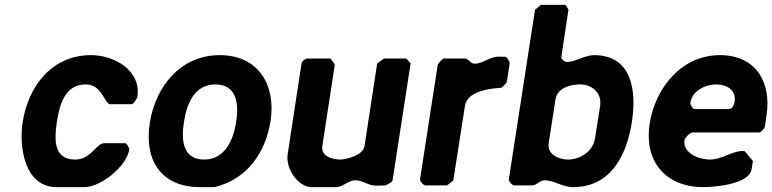

<svg xmlns="http://www.w3.org/2000/svg" viewBox="-20 -760 3166 787"><path d="M73 -260C57 -159 80 7 212 7H326C393 7 499 -78 510 -147C511 -152 499 -173 494 -173H407C374 -173 354 -106 288 -106C200 -106 202 -186 213 -260C224 -330 245 -414 332 -414C399 -414 408 -333 432 -333H519C527 -333 542 -356 543 -363C560 -473 446 -534 353 -534C193 -534 96 -407 73 -260Z M594 -256C570 -101 642 7 800 7H860C997 -27 1069 -138 1089 -264C1112 -413 1038 -534 881 -534C719 -534 617 -404 594 -256ZM734 -260C745 -333 776 -414 863 -414C950 -414 960 -335 948 -260C937 -188 903 -106 817 -106C729 -106 722 -185 734 -260Z M1334 -520H1240C1231 -520 1217 -509 1216 -500L1159 -127C1150 -70 1201 7 1258 7H1358C1385 7 1408 -21 1436 -21C1469 -21 1487 1 1523 1C1528 1 1554 0 1559 0C1565 -2 1588 -13 1589 -20L1663 -500L1646 -520H1554L1526 -500L1474 -160C1468 -124 1400 -106 1374 -106C1344 -106 1295 -119 1301 -160L1352 -493C1353 -499 1337 -517 1334 -520Z M1925 -499C1908 -499 1901 -520 1885 -520H1799C1794 -520 1775 -499 1774 -493L1702 -27C1700 -17 1715 0 1725 0H1812L1838 -20L1886 -327C1896 -389 1996 -398 2034 -400C2040 -404 2057 -418 2058 -427L2069 -500C2070 -509 2058 -523 2054 -527C2049 -527 2028 -528 2024 -528C1987 -528 1960 -499 1925 -499Z M2297 -740H2197L2173 -720L2066 -27C2064 -17 2079 0 2089 0H2162C2179 0 2192 -21 2212 -21C2252 -21 2284 7 2329 7C2485 7 2549 -125 2570 -260C2590 -387 2571 -534 2415 -534C2378 -534 2338 -506 2304 -506C2296 -506 2279 -517 2281 -527L2310 -720C2309 -721 2301 -740 2297 -740ZM2358 -414C2405 -414 2448 -380 2440 -327L2419 -193C2411 -139 2357 -106 2308 -106C2271 -106 2222 -127 2229 -173L2257 -353C2265 -402 2322 -414 2358 -414Z M2643 -253C2619 -96 2710 7 2863 7C2899 7 3051 -2 3061 -67L3066 -100L3033 -140C3033 -140 3026 -141 3024 -141C2980 -141 2939 -106 2890 -106C2846 -106 2777 -131 2786 -187C2787 -195 2809 -217 2818 -217H3092C3100 -217 3112 -233 3115 -240L3122 -287C3143 -425 3077 -534 2931 -534C2772 -534 2665 -397 2643 -253ZM2810 -340C2818 -390 2874 -414 2915 -414C2956 -414 2999 -393 2991 -343C2989 -331 2983 -313 2966 -313H2826C2821 -313 2808 -330 2810 -340Z"/></svg>

Font: Asimov Print
Style: CIt
Weight: 500
Designer: Google
Version: Version 2.000980: 2014